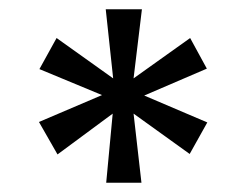

<svg xmlns="http://www.w3.org/2000/svg" viewBox="-20 -754 529 414"><path d="M209 -360 223 -509 104 -421 64 -491 200 -549 65 -605 102 -672 224 -585 208 -734H286L268 -585L390 -672L426 -606L291 -548L427 -490L389 -422L268 -509L285 -360Z"/></svg>

Font: DMSans_18ptMedium
Style: Regular
Weight: 500
Designer: Colophon Foundry, Jonny Pinhorn
Foundry: Colophon Foundry
Version: Version 4.004;gftools[0.9.30]